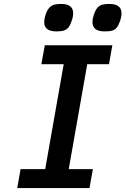

<svg xmlns="http://www.w3.org/2000/svg" viewBox="-20 -955 640 975"><path d="M84.5 -96H209.5L303.5 -629H190L207.5 -725H550.5L533.5 -629H423L329 -96H451.5L434.5 0H67.5ZM204.5 -842.5Q204.5 -859 211 -879Q218.5 -902 228.8 -914Q239 -926 253.2 -930.5Q267.5 -935 290 -935Q351.5 -935 351.5 -888Q351.5 -870 344.5 -850.5Q337 -827.5 327.8 -816Q318.5 -804.5 304.5 -800Q290.5 -795.5 266.5 -795.5Q204.5 -795.5 204.5 -842.5ZM449.5 -843Q449.5 -859 456 -878.5Q464 -902.5 473.8 -914.5Q483.5 -926.5 497.5 -930.8Q511.5 -935 535.5 -935Q597 -935 597 -887.5Q597 -870.5 590.5 -850.5Q582.5 -827.5 573.5 -815.8Q564.5 -804 550.5 -799.8Q536.5 -795.5 511.5 -795.5Q449.5 -795.5 449.5 -843Z"/></svg>

Font: JuliaMono SemiBold
Style: Italic
Weight: 600
Italic angle: -9°
Monospace: yes
Designer: cormullion
Foundry: corm
Version: Version 0.056; ttfautohint (v1.8.4)